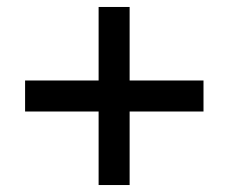

<svg xmlns="http://www.w3.org/2000/svg" viewBox="-20 -531 656 551"><path d="M263 0V-211H52V-300H263V-511H352V-300H564V-211H352V0Z"/></svg>

Font: Chivo Medium Medium
Style: Regular
Weight: 500
Version: Version 2.002